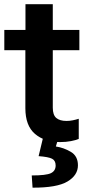

<svg xmlns="http://www.w3.org/2000/svg" viewBox="-20 -661 421 913"><path d="M0.5 -422.4H357.4V-518.6H0.5ZM100.6 -146.5Q100.6 -63.5 146.2 -24.4Q191.9 14.6 266.1 14.6Q293.9 14.6 317.6 10Q341.3 5.4 354.5 -0.5V-96.2Q340.3 -91.8 325.9 -88.9Q311.5 -85.9 296.4 -85.9Q264.2 -85.9 247.6 -100.1Q231 -114.3 231 -148.9V-641.1H101.1V-481.4L100.6 -466.8ZM186 -11.7 163.6 81.5Q210.4 85 227.5 93.8Q244.6 102.5 244.6 126Q244.6 151.4 222.2 162.4Q199.7 173.3 130.9 173.3L134.8 231.4Q251 231.9 300.8 202.1Q350.6 172.4 350.6 125Q350.6 81.1 316.7 61Q282.7 41 245.6 35.6L259.8 -11.7Z"/></svg>

Font: Roboto Flex
Style: wght 600 wdth 140 opsz 13.0 GRAD 0.00 slnt 0.00 XTRA 468 XOPQ 96 YOPQ 79 YTLC 514 YTUC 712 YTAS 750 YTDE -203.00 YTFI 738
Weight: 600
Width: 8
Designer: Berlow after Robertson
Foundry: Google
Version: Version 3.100